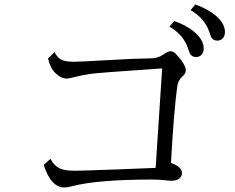

<svg xmlns="http://www.w3.org/2000/svg" viewBox="-20 -892 1040 851"><path d="M221.7 -661.1Q233.4 -637.2 252 -627.4Q271 -618.2 308.6 -618.2Q332 -618.2 466.8 -626Q582 -632.8 644.5 -633.3Q679.2 -633.3 701.7 -648.9Q724.6 -665 735.4 -665Q748.5 -665 759.3 -653.3Q803.7 -606.4 803.7 -579.1Q803.7 -565.9 786.6 -551.3Q769.5 -535.6 765.6 -508.8Q750.5 -398.9 737.8 -169.9Q786.6 -152.8 786.6 -124Q786.6 -107.4 770.5 -98.1Q758.3 -90.8 739.7 -90.8Q730 -90.8 698.7 -94.2Q678.2 -96.2 652.8 -96.2Q413.6 -96.2 300.3 -66.9Q277.8 -61 266.1 -61Q205.6 -61 173.8 -161.1L203.6 -188Q221.7 -154.3 250 -143.6Q270.5 -135.3 310.1 -135.3Q341.8 -135.3 415 -138.2Q462.4 -139.6 511.7 -141.6Q612.3 -145 669.9 -147.9L698.7 -588.9L678.7 -587.4Q412.1 -569.3 380.4 -564.5Q345.7 -559.6 301.3 -548.3Q284.7 -543.9 274.9 -543.9Q249.5 -543.9 222.7 -570.8Q203.1 -590.3 192.9 -632.8ZM752 -798.8Q806.6 -779.8 841.3 -750.5Q882.8 -715.3 882.8 -677.7Q882.8 -656.2 869.6 -646Q860.4 -639.2 849.6 -639.2Q829.1 -639.2 820.8 -656.2Q819.3 -659.2 814.9 -673.3Q795.4 -736.8 731 -773.9ZM845.7 -872.1Q900.9 -852.5 935.5 -823.2Q977.1 -788.1 977.1 -750.5Q977.1 -729.5 963.9 -718.8Q954.6 -711.9 943.8 -711.9Q923.3 -711.9 915 -729Q913.6 -731.9 909.2 -746.1Q889.2 -809.6 824.7 -847.2Z"/></svg>

Font: BIZ UDMincho
Style: Regular
Weight: 400
Monospace: yes
Designer: TypeBank Co., Ltd.
Foundry: Morisawa Inc.
Version: Version 1.06